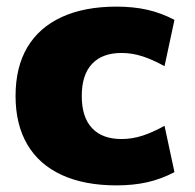

<svg xmlns="http://www.w3.org/2000/svg" viewBox="-20 -550 590 580"><path d="M332 10Q235 10 166.5 -21.5Q98 -53 62.5 -113.5Q27 -174 27 -260Q27 -347 62.5 -407Q98 -467 166.5 -498.5Q235 -530 332 -530Q383 -530 425 -520.5Q467 -511 507 -490L477 -350Q441 -370 410 -380Q379 -390 347 -390Q289 -390 258 -357Q227 -324 227 -260Q227 -196 258 -163Q289 -130 347 -130Q379 -130 410 -140Q441 -150 477 -170L507 -30Q467 -9 425 0.5Q383 10 332 10Z"/></svg>

Font: M PLUS 2 Thin Black
Style: Regular
Weight: 900
Version: Version 1.001